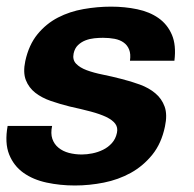

<svg xmlns="http://www.w3.org/2000/svg" viewBox="-32 -551 590 584"><path d="M126.5 -168Q121.6 -145 127.2 -128.7Q132.8 -112.3 146 -101.6Q159.2 -90.8 177.7 -85.9Q196.3 -81.1 216.8 -81.1Q231.9 -81.1 249 -84.5Q266.1 -87.9 281.5 -95.5Q296.9 -103 308.3 -115.7Q319.8 -128.4 323.7 -147Q327.1 -163.1 318.6 -174.6Q310.1 -186 291.3 -195.1Q272.5 -204.1 244.1 -211.7Q215.8 -219.2 179.7 -227.1Q150.4 -234.4 122.8 -243.9Q95.2 -253.4 75.4 -268.8Q55.7 -284.2 46.6 -307.4Q37.6 -330.6 44.9 -365.2Q55.7 -414.6 82 -446.8Q108.4 -479 144.3 -497.6Q180.2 -516.1 222.2 -523.4Q264.2 -530.8 305.7 -530.8Q347.7 -530.8 385.3 -522.9Q422.9 -515.1 450 -496.1Q477.1 -477.1 490.7 -445.6Q504.4 -414.1 498.5 -366.2H363.3Q366.2 -386.7 360.8 -400.1Q355.5 -413.6 344.2 -421.6Q333 -429.7 316.7 -432.9Q300.3 -436 281.2 -436Q269 -436 254.9 -434.6Q240.7 -433.1 228 -428.2Q215.3 -423.3 205.3 -413.8Q195.3 -404.3 191.9 -388.2Q188 -369.1 199.5 -357.2Q210.9 -345.2 231.9 -337.4Q252.9 -329.6 280.8 -324Q308.6 -318.4 336.9 -311Q366.2 -303.7 393.6 -293.7Q420.9 -283.7 440.4 -267.3Q460 -251 468.8 -226.6Q477.5 -202.1 469.7 -166Q459 -114.7 431.2 -80.3Q403.3 -45.9 365.7 -25.1Q328.1 -4.4 283.9 4.4Q239.7 13.2 195.8 13.2Q150.9 13.2 109.9 4.4Q68.8 -4.4 39.3 -25.4Q9.8 -46.4 -4.2 -81.3Q-18.1 -116.2 -8.8 -168Z"/></svg>

Font: XB Khoramshahr
Style: Bold Italic
Weight: 700
Italic angle: -12°
Designer: Behnam
Foundry: Irmug
Version: Version 8.005 2009